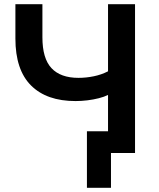

<svg xmlns="http://www.w3.org/2000/svg" viewBox="-20 -725 753 910"><path d="M506 165H392V-103H564V0H506ZM492 0V-275Q474 -266 448.5 -259.5Q423 -253 394.5 -249.5Q366 -246 338 -246Q201 -246 127 -320Q53 -394 53 -542V-705H181V-548Q181 -448 224 -402Q267 -356 352 -356Q388 -356 424.5 -363.5Q461 -371 492 -387V-705H620V0Z"/></svg>

Font: NunitoSans3
Style: Bold
Weight: 700
Designer: Vernon Adams
Foundry: Vernon Adams
Version: Version 3.101;gftools[0.9.27]